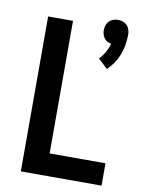

<svg xmlns="http://www.w3.org/2000/svg" viewBox="-87 -837 673 897"><g transform="rotate(10 250.0 -388.0)"><path d="M388 -541 343 -583Q375 -616 387 -661Q378 -662 370 -666Q356 -673 349 -687.5Q342 -702 342 -717.5Q342 -733 349 -747.5Q356 -762 370 -769Q384 -776 400 -776Q416 -776 430 -769Q444 -762 451 -747.5Q458 -733 458 -716Q458 -609 388 -541ZM75 0V-735H193V-106H458V0Z"/></g></svg>

Font: Iosevka SS01
Style: Bold
Weight: 700
Monospace: yes
Designer: Belleve Invis
Foundry: Belleve Invis
Version: 2.3.3; ttfautohint (v1.8.3)